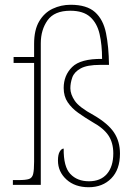

<svg xmlns="http://www.w3.org/2000/svg" viewBox="-20 -775 570 805"><path d="M352 10Q294 10 258.5 -22.5Q223 -55 223 -102Q223 -127 230.5 -139.5Q238 -152 247 -152Q246 -76 275 -45.5Q304 -15 353 -15Q402 -15 428.5 -46Q455 -77 455 -132Q455 -176 435 -206.5Q415 -237 368 -263Q336 -282 308.5 -301.5Q281 -321 264 -346Q247 -371 247 -406Q247 -459 282.5 -494Q318 -529 408 -528Q408 -587 397.5 -632.5Q387 -678 358 -704Q329 -730 275 -730Q208 -730 179.5 -690Q151 -650 151 -593V0H34V-20H58Q88 -20 101.5 -24.5Q115 -29 119 -45.5Q123 -62 123 -97V-511H37V-536H123V-591Q123 -650 144.5 -686Q166 -722 201 -738.5Q236 -755 276 -755Q344 -755 378.5 -724Q413 -693 424.5 -636Q436 -579 437 -503H400Q345 -503 318 -488Q291 -473 283 -450Q275 -427 275 -405Q275 -380 293.5 -352.5Q312 -325 373 -292Q433 -257 458 -219.5Q483 -182 483 -131Q483 -64 446.5 -27Q410 10 352 10Z"/></svg>

Font: Noto Serif Bengali SemiCondensed Thin
Style: Regular
Weight: 100
Width: 4
Designer: Juan Bruce, Universal Thirst, Indian Type Foundry and the Monotype Design Team.
Foundry: Monotype Imaging Inc.
Version: Version 2.003; ttfautohint (v1.8.4.7-5d5b)